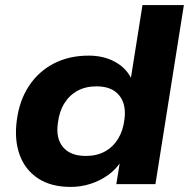

<svg xmlns="http://www.w3.org/2000/svg" viewBox="-20 -725 745 756"><path d="M258 11Q181 11 130 -22.5Q79 -56 57.5 -115Q36 -174 46 -250Q56 -329 94 -386.5Q132 -444 192 -475Q252 -506 329 -506Q390 -506 435.5 -480Q481 -454 500 -409H494L541 -705H704L592 0H438L453 -93H459Q438 -59 406 -36Q374 -13 336 -1Q298 11 258 11ZM318 -111Q361 -111 393 -128.5Q425 -146 445 -178.5Q465 -211 470 -255Q478 -315 449 -350Q420 -385 360 -385Q317 -385 285 -367.5Q253 -350 233 -317.5Q213 -285 208 -241Q199 -181 228 -146Q257 -111 318 -111Z"/></svg>

Font: Nunito Sans 10pt SemiExpanded ExtraBold
Style: Italic
Weight: 800
Width: 6
Italic angle: -9°
Designer: Vernon Adams
Foundry: Vernon Adams
Version: Version 3.101;gftools[0.9.27]